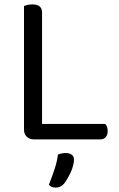

<svg xmlns="http://www.w3.org/2000/svg" viewBox="-20 -633 541 872"><path d="M133 0Q114 0 101.5 -12Q89 -24 89 -44V-606Q94 -608 104.5 -610.5Q115 -613 127 -613Q171 -613 171 -576V-70H458Q469 -59 469 -37Q469 -20 460 -10Q451 0 436 0ZM271 201Q256 219 233 219Q212 219 202 206Q216 171 228 134.5Q240 98 243 69Q260 62 279 62Q295 62 305.5 69.5Q316 77 316 92Q316 104 312 119.5Q308 135 301 150Q294 165 286 178.5Q278 192 271 201Z"/></svg>

Font: Baloo Chettan 2
Style: Regular
Weight: 400
Designer: Maithili Shingre, Unnati Kotecha and Ek Type
Foundry: Ek Type
Version: Version 1.640;hotconv 1.0.111;makeotfexe 2.5.65597; ttfautoh